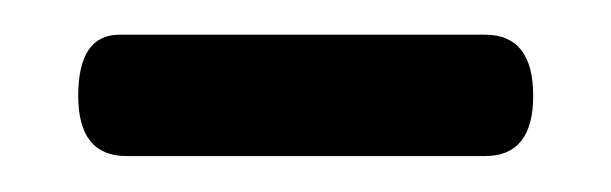

<svg xmlns="http://www.w3.org/2000/svg" viewBox="-20 -696 347 109"><path d="M24.4 -641.6Q24.4 -676.3 47.9 -676.3H255.4Q282.7 -676.3 282.7 -641.6Q282.7 -607.4 255.4 -607.4H51.8Q24.4 -607.4 24.4 -641.6Z"/></svg>

Font: Gayathri
Style: Regular
Weight: 400
Designer: Binoy Dominic <binoy.domenic@gmail.com>
Foundry: SMC
Version: Version 1.000